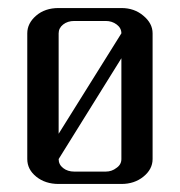

<svg xmlns="http://www.w3.org/2000/svg" viewBox="-20 -458 448 478"><path d="M47.9 -62V-375Q47.9 -399.9 69.8 -418.9Q91.8 -438 126 -438H282.2Q314.5 -438 336.9 -418.9Q359.9 -399.9 359.9 -375V-62Q359.9 -36.6 336.9 -18.1Q314.5 0 282.2 0H126Q92.8 0 70.3 -18.1Q47.9 -36.1 47.9 -62ZM126 -62Q126 -48.3 137.2 -39.6Q148.4 -30.8 165 -30.8H243.2Q258.3 -30.8 270 -40Q282.2 -48.3 282.2 -62V-313ZM126 -125 282.2 -375Q282.2 -388.2 270.5 -397Q258.8 -405.8 243.2 -405.8H165Q148.4 -405.8 137.2 -397Q126 -388.2 126 -375Z"/></svg>

Font: Hhenum
Style: Regular
Weight: 400
Designer: T. Christopher White
Version: Version 1.0